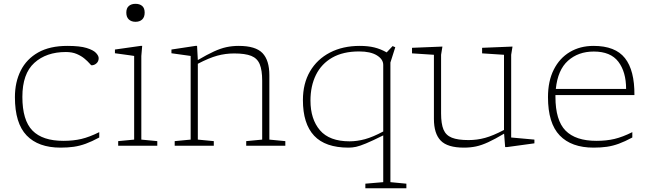

<svg xmlns="http://www.w3.org/2000/svg" viewBox="-20 -762 3394 1004"><path d="M332.5 -522Q398 -522 433.2 -511Q468.5 -500 482.2 -485Q496 -470 496 -458Q496 -441 484.5 -430.8Q473 -420.5 458.5 -420.5Q456.5 -420.5 447.5 -431Q438.5 -441.5 422.2 -455.2Q406 -469 381.8 -479.5Q357.5 -490 324.5 -490Q222 -490 159.5 -433.2Q97 -376.5 97 -255.5Q97 -133 149.8 -79.2Q202.5 -25.5 311.5 -25.5Q363.5 -25.5 405.8 -35.5Q448 -45.5 499 -71V-43Q460 -22 428.5 -10.5Q397 1 366 5.5Q335 10 296.5 10Q180.5 10 119.2 -53.8Q58 -117.5 58 -254Q58 -332.5 88.5 -393Q119 -453.5 179.8 -487.8Q240.5 -522 332.5 -522Z M688.5 -648Q667 -648 653.8 -660.2Q640.5 -672.5 640.5 -696Q640.5 -719.5 653.8 -730.8Q667 -742 688.5 -742Q710.5 -742 723.5 -730.8Q736.5 -719.5 736.5 -696Q736.5 -672.5 723.5 -660.2Q710.5 -648 688.5 -648ZM723.5 -522 719 -469V-32L802.5 -24V0H598V-24L681.5 -32V-469.5Q676 -470.5 657.8 -473Q639.5 -475.5 618 -478.5Q596.5 -481.5 581 -483.5V-503L715 -522Z M1267.5 -24 1351 -32V-340Q1351 -395 1338.2 -426Q1325.5 -457 1293.8 -469.8Q1262 -482.5 1204.5 -482.5Q1159 -482.5 1116 -470.8Q1073 -459 1014.5 -428.5V-32L1098 -24V0H893.5V-24L977 -32V-469.5L876.5 -483.5V-503L1002 -522H1010.5L1014.5 -448Q1063 -476.5 1098.5 -492.8Q1134 -509 1164.2 -515.5Q1194.5 -522 1228.5 -522Q1316.5 -522 1352.5 -484.5Q1388.5 -447 1388.5 -368.5V-32L1472 -24V0H1267.5Z M2105 198.5V222.5H1890.5V198.5L1984 190.5V-54Q1926.5 -25.5 1894 -12Q1861.5 1.5 1841.8 5.8Q1822 10 1802.5 10Q1681 10 1622.5 -52.5Q1564 -115 1564 -238.5Q1564 -325.5 1601.2 -389Q1638.5 -452.5 1705.5 -487.2Q1772.5 -522 1861 -522Q1904.5 -522 1937.2 -514Q1970 -506 2002 -488L2033 -521L2047 -515L2021.5 -435V190.5ZM1603.5 -236Q1603.5 -139 1653 -81Q1702.5 -23 1808 -23Q1847 -23 1888.5 -34.2Q1930 -45.5 1984 -74.5V-422.5Q1984 -452 1950.8 -472.5Q1917.5 -493 1858 -493Q1774 -493 1717.5 -460.8Q1661 -428.5 1632.2 -370.5Q1603.5 -312.5 1603.5 -236Z M2286.5 -169Q2286.5 -115 2299 -84.8Q2311.5 -54.5 2342.8 -42Q2374 -29.5 2430 -29.5Q2474.5 -29.5 2516.5 -41Q2558.5 -52.5 2615.5 -82.5V-475.5L2501 -483V-512L2660 -518.5L2653 -475.5V-43L2774.5 -32V-12.5L2632 7H2621.5L2616 -63Q2568 -34.5 2533.2 -18.5Q2498.5 -2.5 2469 3.8Q2439.5 10 2406 10Q2320 10 2284.5 -26.8Q2249 -63.5 2249 -140.5V-475.5L2134.5 -483V-512L2293.5 -518.5L2286.5 -475.5Z M3084 -522Q3197.5 -522 3248 -458Q3298.5 -394 3297.5 -265H2884.5Q2884.5 -260.5 2884.5 -255.5Q2884.5 -133 2937.2 -79.2Q2990 -25.5 3099 -25.5Q3151 -25.5 3193.2 -35.5Q3235.5 -45.5 3286.5 -71V-43Q3247.5 -22 3216 -10.5Q3184.5 1 3153.5 5.5Q3122.5 10 3084 10Q2968 10 2906.8 -53.8Q2845.5 -117.5 2845.5 -254Q2845.5 -338 2875.8 -398Q2906 -458 2959.8 -490Q3013.5 -522 3084 -522ZM3085 -492.5Q3004 -492.5 2950.2 -444.5Q2896.5 -396.5 2886.5 -297H3254Q3254 -386 3213.5 -439.2Q3173 -492.5 3085 -492.5Z"/></svg>

Font: Newsreader Caption ExtraLight
Style: Regular
Weight: 275
Designer: Hugues Gentile
Foundry: Production Type
Version: Version 1.001